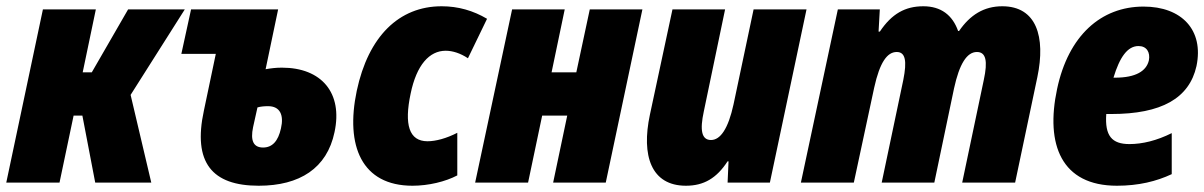

<svg xmlns="http://www.w3.org/2000/svg" viewBox="-28 -583 3845 613"><path d="M-8 0H162L207 -214H235L276 0H455L389 -280L562 -553H381L265 -352H236L278 -553H109Z M798 10C929 10 1016 -46 1040 -161C1067 -286 999 -367 872 -367C853 -367 837 -365 820 -362L860 -553H582L551 -411H661L623 -230C587 -64 649 10 798 10ZM780 -177 794 -240C804 -243 816 -244 828 -244C866 -244 879 -216 869 -173C860 -132 841 -112 812 -112C781 -112 771 -134 780 -177Z M1289 10C1340 10 1394 -3 1432 -23V-159C1397 -141 1363 -132 1337 -132C1278 -132 1262 -185 1283 -284C1302 -376 1343 -421 1395 -421C1417 -421 1442 -413 1466 -397L1527 -523C1483 -549 1435 -563 1382 -563C1246 -563 1148 -467 1111 -293C1074 -117 1127 10 1289 10Z M1489 0H1658L1703 -214H1783L1738 0H1906L2023 -553H1855L1812 -352H1733L1775 -553H1607Z M2162 10C2219 10 2260 -14 2295 -68H2298L2295 0H2430L2547 -553H2378L2314 -250C2297 -172 2272 -136 2242 -136C2212 -136 2206 -167 2219 -227L2287 -553H2119L2047 -217C2019 -86 2051 10 2162 10Z M2529 0H2698L2763 -303C2781 -385 2805 -417 2835 -417C2863 -417 2868 -388 2856 -328L2787 0H2955L3018 -301C3035 -379 3059 -417 3091 -417C3120 -417 3126 -388 3113 -328L3044 0H3213L3284 -337C3311 -466 3281 -563 3172 -563C3113 -563 3069 -535 3034 -484H3031C3013 -535 2976 -563 2920 -563C2862 -563 2819 -539 2781 -482H2777L2781 -553H2647Z M3538 10C3607 10 3664 -4 3713 -27V-158C3665 -134 3619 -123 3578 -123C3522 -123 3499 -149 3504 -219H3520C3680 -219 3769 -269 3792 -372C3816 -487 3745 -562 3623 -562C3487 -562 3383 -469 3347 -299C3309 -121 3361 10 3538 10ZM3607 -436C3633 -436 3645 -416 3640 -390C3632 -356 3598 -335 3532 -335H3527C3547 -401 3572 -436 3607 -436Z"/></svg>

Font: Noto Sans Condensed Black
Style: Italic
Weight: 900
Width: 3
Italic angle: -12°
Designer: Monotype Design Team
Foundry: Monotype Imaging Inc.
Version: Version 2.013